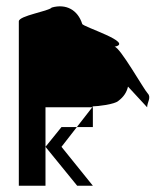

<svg xmlns="http://www.w3.org/2000/svg" viewBox="-20 -780 533 612"><path d="M40 -188H125V-312L226 -188H276L176 -312L225 -375H176L125 -312V-438H274L276 -441C290 -441 346 -447 358 -459C374 -471 384 -486 388 -504L449 -438C449 -454 463 -469 451 -482C439 -494 362 -631 345 -631C410 -644 242 -695 242 -704C228 -748 191 -769 145 -756C135 -744 40 -730 40 -712ZM225 -375H276V-438H274Z"/></svg>

Font: bitstorm
Style: excn
Weight: 400
Version: Version 0.2